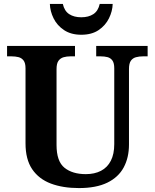

<svg xmlns="http://www.w3.org/2000/svg" viewBox="-20 -948 787 978"><path d="M382 10Q300 10 239 -13Q178 -36 144 -86Q110 -136 110 -218V-600Q110 -627 100 -640Q90 -653 74 -657Q58 -661 38 -661H16V-714H362V-661H339Q320 -661 304 -656.5Q288 -652 278 -638.5Q268 -625 268 -596V-210Q268 -126 308.5 -93.5Q349 -61 417 -61Q462 -61 494.5 -78Q527 -95 544.5 -129Q562 -163 562 -214V-600Q562 -627 552.5 -640Q543 -653 527.5 -657Q512 -661 492 -661H470V-714H732V-661H709Q689 -661 672.5 -656.5Q656 -652 646.5 -638.5Q637 -625 637 -596V-212Q637 -145 610 -95Q583 -45 526.5 -17.5Q470 10 382 10ZM394 -771Q342 -771 306.5 -794.5Q271 -818 253 -854.5Q235 -891 234 -928H300Q308 -892 332.5 -876Q357 -860 394 -860Q431 -860 455.5 -876Q480 -892 488 -928H554Q553 -891 535 -854.5Q517 -818 482 -794.5Q447 -771 394 -771Z"/></svg>

Font: Noto Serif Hebrew
Style: Bold
Weight: 700
Version: Version 2.003